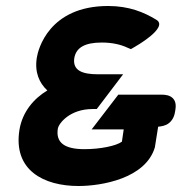

<svg xmlns="http://www.w3.org/2000/svg" viewBox="-20 -610 607 641"><path d="M45 -177C23 -41 127 11 242 11C319 11 466 -14 497 -118L508 -187C518 -188 533 -190 544 -199C559 -211 563 -227 565 -240C567 -252 569 -269 558 -281C548 -292 533 -294 519 -294H375L286 -178H393L387 -137C368 -123 315 -112 262 -112C195 -112 166 -134 173 -180C176 -199 214 -246 289 -246H303L391 -362H307C254 -362 222 -375 228 -416C234 -451 263 -468 320 -468C355 -468 384 -461 405 -451L417 -446L429 -453C429 -453 545 -518 502 -544C461 -569 411 -590 341 -590C143 -590 107 -444 103 -418C95 -369 111 -333 138 -308C93 -281 55 -237 45 -177Z"/></svg>

Font: Charger Sport
Style: UltObl
Weight: 1000
Designer: Jasper
Foundry: Cannot Into Space Fonts
Version: Version 1.1